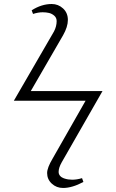

<svg xmlns="http://www.w3.org/2000/svg" viewBox="-20 -787 577 953"><path d="M293 146C322.9 146 356.6 136.1 394 116.2L387.2 97.2C370.3 102.4 353.8 105 337.9 105C331.4 105 324.8 104.5 318.1 103.5C311.4 102.5 304.4 100.7 296.9 98.1C289.4 95.5 283.2 91.5 278.3 85.9C273.4 80.4 271 73.7 271 65.9C271 52.6 276 36.9 286.1 19L488.8 -335H132.8L293 -611.8C308.9 -639.8 316.9 -665.2 316.9 -688C316.9 -711.4 308.9 -730.5 293 -745.1C277 -759.8 258.3 -767.1 236.8 -767.1C203 -767.1 169.8 -756.7 137.2 -735.8L144 -717.8C161 -723.3 176.9 -726.1 191.9 -726.1C203.3 -726.1 213.8 -724.9 223.4 -722.7C233 -720.4 241.7 -715.8 249.5 -709C257.3 -702.1 261.2 -693.2 261.2 -682.1C261.2 -664.9 256.8 -647.8 248 -630.9L48.8 -287.1H404.8L241.2 0C223 30.6 213.9 54.5 213.9 71.8C213.9 92.6 221.6 110.2 237.1 124.5C252.5 138.8 271.2 146 293 146Z"/></svg>

Font: Linux Biolinum G
Style: Bold
Weight: 700
Designer: Philipp H. Poll
Foundry: Philipp H. Poll
Version: Version 1.1.0